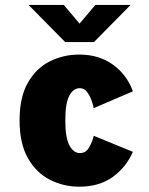

<svg xmlns="http://www.w3.org/2000/svg" viewBox="-20 -728 590 760"><path d="M293.5 11Q232 11 178 -16.2Q124 -43.5 90.8 -101.5Q57.5 -159.5 57.5 -251Q57.5 -344 90.8 -401.5Q124 -459 178 -485.5Q232 -512 293.5 -512Q372 -512 427.2 -472Q482.5 -432 506 -366.5L351 -300Q348 -315 341.2 -333.2Q334.5 -351.5 323.5 -365.2Q312.5 -379 296 -379Q271 -379 254.8 -350Q238.5 -321 238.5 -251Q238.5 -182.5 255 -152.2Q271.5 -122 296.5 -122Q320.5 -122 333.5 -145.8Q346.5 -169.5 351 -190.5L506 -127Q479 -65.5 425.8 -27.2Q372.5 11 293.5 11ZM93 -708.5H232.5L295 -634.5L357.5 -708.5H497L352 -561.5H238Z"/></svg>

Font: Trispace SemiCondensed ExtraBold
Style: Regular
Weight: 800
Width: 4
Designer: Tyler Finck
Foundry: Etcetera Type Company
Version: Version 1.210; ttfautohint (v1.8.3)